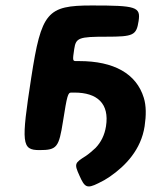

<svg xmlns="http://www.w3.org/2000/svg" viewBox="-20 -548 568 701"><path d="M367 -87C362 -55 349 -29 329 -8C318 2 307 12 294 21C253 47 250 49 270 93C289 136 297 142 339 121C354 114 368 106 381 97C439 57 495 -2 508 -87C514 -127 514 -162 505 -191C478 -279 396 -325 269 -325H257C245 -325 245 -329 251 -369C257 -410 268 -414 368 -414C467 -414 478 -419 486 -471C494 -523 478 -528 315 -528C152 -528 131 -504 94 -264C57 -24 59 0 124 0C188 0 195 -10 210 -105C225 -200 228 -210 240 -210H252C335 -210 380 -170 367 -87Z"/></svg>

Font: Asimov Print
Style: AIt
Weight: 500
Designer: Google
Version: Version 2.000980: 2014